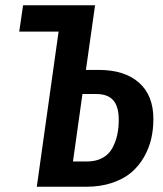

<svg xmlns="http://www.w3.org/2000/svg" viewBox="-20 -711 619 731"><path d="M356 -444.8Q454.1 -444.8 509 -396.5Q564 -348.1 564 -257.8Q564 -218.8 555.7 -182.6Q547.4 -146.5 528.1 -112.8Q508.8 -79.1 480 -54.4Q451.2 -29.8 407 -14.9Q362.8 0 308.1 0H120.1L203.1 -590.8H53.2L67.9 -690.9H342.8L341.8 -689.9L307.1 -444.8ZM311 -96.2Q345.2 -96.2 369.9 -109.6Q394.5 -123 407.5 -146.7Q420.4 -170.4 426.3 -196.8Q432.1 -223.1 432.1 -254.9Q432.1 -305.7 411.1 -329.3Q390.1 -353 347.2 -353H293.9L257.8 -96.2Z"/></svg>

Font: Fira Sans Compressed Medium
Style: Italic
Weight: 500
Width: 3
Italic angle: -8°
Designer: Carrois Corporate & Edenspiekermann AG
Foundry: Carrois Corporate GbR & Edenspiekermann AG
Version: Version 4.203;PS 004.203;hotconv 1.0.88;makeotf.lib2.5.64775